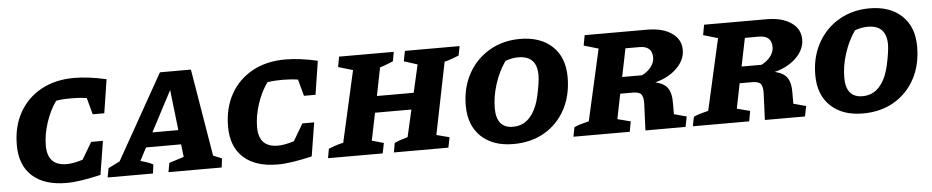

<svg xmlns="http://www.w3.org/2000/svg" viewBox="-37 -779 4976 1025"><g transform="rotate(-5 2451.5 -267.0)"><path d="M285 10Q168 10 103.5 -48Q39 -106 39 -214Q39 -313 80.5 -387.5Q122 -462 197.5 -503.5Q273 -545 374 -545Q451 -545 547 -523L519 -343H457L433 -432Q395 -438 353 -438Q332 -438 311.5 -437Q291 -436 269 -432Q235 -385 214 -321Q193 -257 193 -198Q193 -90 296 -90Q330 -90 382 -106L436 -197H499L470 -17Q414 -4 368.5 3Q323 10 285 10Z M1078 -67Q1091 -62 1102 -57.5Q1113 -53 1124 -48L1118 0H833L842 -49L921 -74L913 -142H725L689 -73Q707 -67 721 -63Q735 -59 756 -48L750 0H507L516 -49L578 -80L834 -535H1000ZM766 -219H905L880 -436Z M1417 10Q1300 10 1235.5 -48Q1171 -106 1171 -214Q1171 -313 1212.5 -387.5Q1254 -462 1329.5 -503.5Q1405 -545 1506 -545Q1583 -545 1679 -523L1651 -343H1589L1565 -432Q1527 -438 1485 -438Q1464 -438 1443.5 -437Q1423 -436 1401 -432Q1367 -385 1346 -321Q1325 -257 1325 -198Q1325 -90 1428 -90Q1462 -90 1514 -106L1568 -197H1631L1602 -17Q1546 -4 1500.5 3Q1455 10 1417 10Z M1688 0 1697 -50Q1717 -58 1736.5 -64.5Q1756 -71 1776 -75L1862 -457L1784 -480L1794 -535H2087L2078 -485Q2058 -477 2041.5 -470.5Q2025 -464 2007 -459L1977 -308H2174L2208 -457L2136 -480L2147 -535H2440L2430 -485Q2409 -477 2391.5 -470.5Q2374 -464 2353 -459L2275 -73L2344 -55L2333 0H2041L2050 -50Q2067 -58 2084.5 -64Q2102 -70 2121 -75L2154 -220H1959L1929 -73L1992 -55L1981 0Z M2681 11Q2572 11 2508.5 -49Q2445 -109 2445 -215Q2445 -311 2486 -385.5Q2527 -460 2599.5 -502.5Q2672 -545 2764 -545Q2873 -545 2936.5 -485.5Q3000 -426 3000 -320Q3000 -221 2959.5 -146.5Q2919 -72 2847.5 -30.5Q2776 11 2681 11ZM2687 -81Q2774 -81 2815 -184Q2823 -204 2830 -235Q2837 -266 2841.5 -296Q2846 -326 2846 -344Q2846 -448 2746 -448Q2713 -448 2677 -435Q2640 -382 2619 -316Q2598 -250 2598 -188Q2598 -81 2687 -81Z M3003 0 3013 -50Q3027 -57 3045 -62.5Q3063 -68 3092 -75L3178 -457L3100 -480L3110 -535H3445Q3527 -535 3576 -501.5Q3625 -468 3625 -411Q3625 -357 3580 -313Q3535 -269 3464 -251Q3512 -240 3530.5 -212Q3549 -184 3548 -134V-73L3615 -55L3604 0H3389L3395 -143Q3396 -178 3385 -192.5Q3374 -207 3339 -207H3272L3245 -73L3315 -55L3305 0ZM3396 -446H3321L3290 -295H3397Q3431 -313 3447.5 -336.5Q3464 -360 3464 -384Q3464 -446 3396 -446Z M3643 0 3653 -50Q3667 -57 3685 -62.5Q3703 -68 3732 -75L3818 -457L3740 -480L3750 -535H4085Q4167 -535 4216 -501.5Q4265 -468 4265 -411Q4265 -357 4220 -313Q4175 -269 4104 -251Q4152 -240 4170.5 -212Q4189 -184 4188 -134V-73L4255 -55L4244 0H4029L4035 -143Q4036 -178 4025 -192.5Q4014 -207 3979 -207H3912L3885 -73L3955 -55L3945 0ZM4036 -446H3961L3930 -295H4037Q4071 -313 4087.5 -336.5Q4104 -360 4104 -384Q4104 -446 4036 -446Z M4554 11Q4445 11 4381.5 -49Q4318 -109 4318 -215Q4318 -311 4359 -385.5Q4400 -460 4472.5 -502.5Q4545 -545 4637 -545Q4746 -545 4809.5 -485.5Q4873 -426 4873 -320Q4873 -221 4832.5 -146.5Q4792 -72 4720.5 -30.5Q4649 11 4554 11ZM4560 -81Q4647 -81 4688 -184Q4696 -204 4703 -235Q4710 -266 4714.5 -296Q4719 -326 4719 -344Q4719 -448 4619 -448Q4586 -448 4550 -435Q4513 -382 4492 -316Q4471 -250 4471 -188Q4471 -81 4560 -81Z"/></g></svg>

Font: Piazzolla SC
Style: Bold Italic
Weight: 700
Italic angle: -11.3°
Designer: Juan Pablo del Peral
Foundry: Huerta Tipografica
Version: Version 1.330